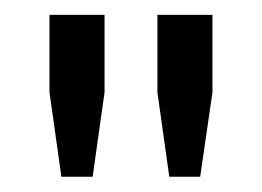

<svg xmlns="http://www.w3.org/2000/svg" viewBox="-20 -820 352 258"><path d="M62.5 -582.5 46.5 -696V-800H120.5V-696L104.5 -582.5ZM207.5 -582.5 191.5 -696V-800H265.5V-696L249 -582.5Z"/></svg>

Font: Big Shoulders Text Thin
Style: Regular
Weight: 400
Version: Version 2.002